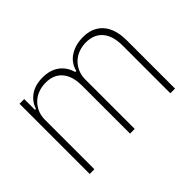

<svg xmlns="http://www.w3.org/2000/svg" viewBox="-96 -751 983 983"><g transform="rotate(-45 395.0 -260.0)"><path d="M90 0V-508H124V-430H131Q144 -471 179.5 -495.5Q215 -520 269 -520Q322 -520 357.5 -494.5Q393 -469 407 -421H414Q427 -470 467 -495Q507 -520 561 -520Q630 -520 669 -476Q708 -432 708 -348V0H674V-347Q674 -415 642.5 -452.5Q611 -490 553 -490Q525 -490 500 -481Q475 -472 456.5 -454.5Q438 -437 427 -412.5Q416 -388 416 -357V0H382V-347Q382 -416 350.5 -453Q319 -490 261 -490Q233 -490 208 -481Q183 -472 164.5 -454.5Q146 -437 135 -412.5Q124 -388 124 -357V0Z"/></g></svg>

Font: IBM Plex Sans Cond ExtLt
Style: Regular
Weight: 200
Width: 3
Designer: Mike Abbink, Paul van der Laan, Pieter van Rosmalen
Foundry: Bold Monday
Version: Version 1.3